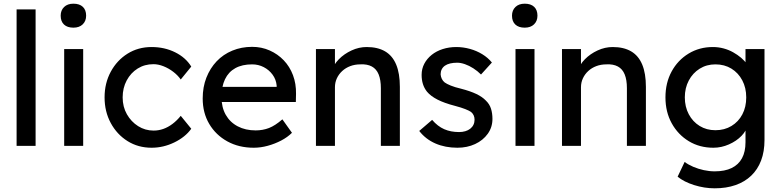

<svg xmlns="http://www.w3.org/2000/svg" viewBox="-20 -791 4233 1041"><path d="M70 0V-740H173V0Z M328 0V-525H431V0ZM309 -706Q309 -735 327.5 -753Q346 -771 378 -771Q411 -771 429 -754Q447 -737 447 -706Q447 -677 428.5 -659Q410 -641 378 -641Q345 -641 327 -658Q309 -675 309 -706Z M547 -263Q547 -340 580.5 -402Q614 -464 671.5 -500Q729 -536 802 -536Q872 -536 929.5 -507.5Q987 -479 1017 -430L960 -360Q944 -383 919 -402Q894 -421 866 -432Q838 -443 812 -443Q764 -443 726.5 -419.5Q689 -396 667 -355Q645 -314 645 -263Q645 -212 668 -171.5Q691 -131 729 -107Q767 -83 813 -83Q840 -83 865.5 -92Q891 -101 915 -119Q939 -137 960 -163L1017 -93Q985 -48 925.5 -19Q866 10 802 10Q729 10 671.5 -26Q614 -62 580.5 -124Q547 -186 547 -263Z M1079 -257Q1079 -319 1099 -370Q1119 -421 1154.5 -458.5Q1190 -496 1239.5 -516.5Q1289 -537 1347 -537Q1398 -537 1442 -517.5Q1486 -498 1518.5 -464Q1551 -430 1568.5 -383.5Q1586 -337 1585 -282L1584 -238H1155L1132 -320H1495L1480 -303V-327Q1477 -360 1458 -386Q1439 -412 1410 -427Q1381 -442 1347 -442Q1293 -442 1256 -421.5Q1219 -401 1200 -361.5Q1181 -322 1181 -264Q1181 -209 1204 -168.5Q1227 -128 1269 -106Q1311 -84 1366 -84Q1405 -84 1438.5 -97Q1472 -110 1511 -144L1563 -71Q1539 -47 1504.5 -29Q1470 -11 1431.5 -0.5Q1393 10 1356 10Q1275 10 1212.5 -24.5Q1150 -59 1114.5 -119Q1079 -179 1079 -257Z M1693 -525H1796V-417L1778 -405Q1788 -440 1817 -469.5Q1846 -499 1886 -517.5Q1926 -536 1968 -536Q2028 -536 2068 -512.5Q2108 -489 2128 -441Q2148 -393 2148 -320V0H2045V-313Q2045 -358 2033 -387.5Q2021 -417 1996 -430.5Q1971 -444 1934 -442Q1904 -442 1879 -432.5Q1854 -423 1835.5 -406Q1817 -389 1806.5 -366.5Q1796 -344 1796 -318V0H1745Q1732 0 1719 0Q1706 0 1693 0Z M2253 -81 2323 -141Q2353 -106 2388.5 -90.5Q2424 -75 2469 -75Q2487 -75 2502.5 -79.5Q2518 -84 2529.5 -93Q2541 -102 2547 -114.5Q2553 -127 2553 -142Q2553 -168 2534 -184Q2524 -191 2502.5 -199.5Q2481 -208 2447 -217Q2389 -232 2352 -251Q2315 -270 2295 -294Q2280 -313 2273 -335.5Q2266 -358 2266 -385Q2266 -418 2280.5 -445.5Q2295 -473 2320.5 -493.5Q2346 -514 2380.5 -525Q2415 -536 2454 -536Q2491 -536 2527.5 -526Q2564 -516 2595 -497Q2626 -478 2647 -452L2588 -387Q2569 -406 2546.5 -420.5Q2524 -435 2501 -443Q2478 -451 2459 -451Q2438 -451 2421 -447Q2404 -443 2392.5 -435Q2381 -427 2375 -415Q2369 -403 2369 -388Q2370 -375 2375.5 -363.5Q2381 -352 2391 -344Q2402 -336 2424 -327Q2446 -318 2480 -310Q2530 -297 2562.5 -281.5Q2595 -266 2614 -246Q2634 -227 2642 -202Q2650 -177 2650 -146Q2650 -101 2624.5 -65.5Q2599 -30 2556 -10Q2513 10 2460 10Q2394 10 2341 -13Q2288 -36 2253 -81Z M2775 0V-525H2878V0ZM2756 -706Q2756 -735 2774.5 -753Q2793 -771 2825 -771Q2858 -771 2876 -754Q2894 -737 2894 -706Q2894 -677 2875.5 -659Q2857 -641 2825 -641Q2792 -641 2774 -658Q2756 -675 2756 -706Z M3027 -525H3130V-417L3112 -405Q3122 -440 3151 -469.5Q3180 -499 3220 -517.5Q3260 -536 3302 -536Q3362 -536 3402 -512.5Q3442 -489 3462 -441Q3482 -393 3482 -320V0H3379V-313Q3379 -358 3367 -387.5Q3355 -417 3330 -430.5Q3305 -444 3268 -442Q3238 -442 3213 -432.5Q3188 -423 3169.5 -406Q3151 -389 3140.5 -366.5Q3130 -344 3130 -318V0H3079Q3066 0 3053 0Q3040 0 3027 0Z M3654 167 3692 87Q3712 102 3739 113.5Q3766 125 3796 131.5Q3826 138 3855 138Q3910 138 3947 120Q3984 102 4003 67Q4022 32 4022 -20V-121L4033 -114Q4028 -83 4000.5 -54.5Q3973 -26 3932 -8Q3891 10 3848 10Q3773 10 3714.5 -25.5Q3656 -61 3622 -122.5Q3588 -184 3588 -263Q3588 -342 3621.5 -403.5Q3655 -465 3713.5 -500.5Q3772 -536 3845 -536Q3875 -536 3903 -528.5Q3931 -521 3955 -507.5Q3979 -494 3998 -478Q4017 -462 4029 -444Q4041 -426 4044 -410L4022 -402V-525H4125V-32Q4125 31 4106.5 79.5Q4088 128 4053 161.5Q4018 195 3968 212.5Q3918 230 3855 230Q3799 230 3743.5 212.5Q3688 195 3654 167ZM4026 -263Q4026 -315 4004.5 -355.5Q3983 -396 3945.5 -419Q3908 -442 3859 -442Q3811 -442 3773.5 -418.5Q3736 -395 3714.5 -354.5Q3693 -314 3693 -263Q3693 -212 3714.5 -171.5Q3736 -131 3773.5 -108Q3811 -85 3859 -85Q3908 -85 3946 -108Q3984 -131 4005 -171Q4026 -211 4026 -263Z"/></svg>

Font: Our Lexend
Style: Regular
Weight: 400
Designer: Bonnie Shaver-Troup, Thomas Jockin
Foundry: Lexend
Version: Version 1.007